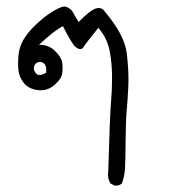

<svg xmlns="http://www.w3.org/2000/svg" viewBox="-20 -256 540 588"><path d="M331.1 312.5 318.4 305.7Q308.6 291 311.5 270.5Q316.4 97.7 319.8 59.6Q323.2 21.5 323.2 -19.5Q323.2 -60.5 315.9 -99.6Q308.6 -138.7 281.2 -170.9Q244.1 -125 235.4 -111.3Q226.6 -97.7 207 -116.2Q189.5 -141.6 172.9 -175.8Q146.5 -163.1 99.6 -119.1Q128.9 -119.1 148.4 -100.1Q168 -81.1 170.4 -64.9Q172.9 -48.8 170.4 -31.2Q168 -13.7 146 4.9Q124 23.4 96.2 20Q68.4 16.6 53.7 -1Q39.1 -18.6 36.6 -40Q34.2 -61.5 36.6 -86.9Q39.1 -112.3 51.8 -134.3Q64.5 -156.2 88.4 -179.2Q112.3 -202.1 135.7 -217.3Q159.2 -232.4 172.4 -235.4Q185.5 -238.3 200.2 -223.6L220.7 -188.5Q255.9 -224.6 273.4 -230Q291 -235.4 300.8 -220.7Q361.3 -149.4 368.2 -92.8Q375 -36.1 373 6.8Q371.1 49.8 368.2 80.1Q365.2 110.4 364.7 172.9Q364.3 235.4 362.8 259.8Q361.3 284.2 353.5 305.7Q344.7 313.5 331.1 312.5ZM121.1 -33.2Q124 -51.8 116.2 -60.1Q108.4 -68.4 98.1 -65.9Q87.9 -63.5 84.5 -52.7Q81.1 -42 90.3 -31.2Q99.6 -20.5 121.1 -33.2Z"/></svg>

Font: JasonHandwriting4
Style: Regular
Weight: 400
Version: Version 1.01.21